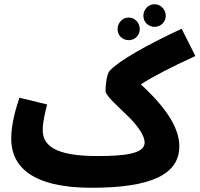

<svg xmlns="http://www.w3.org/2000/svg" viewBox="-20 -867 944 908"><path d="M711 -740C740 -740 764 -763 764 -792C764 -822 740 -847 711 -847C681 -847 658 -822 658 -792C658 -763 681 -740 711 -740ZM589 -677C618 -677 641 -700 641 -729C641 -759 618 -784 589 -784C559 -784 536 -759 536 -729C536 -700 559 -677 589 -677ZM414 21C694 21 828 -42 828 -175C828 -252 780 -345 646 -468C705 -506 786 -548 904 -602L839 -731C669 -652 546 -581 500 -534C485 -520 479 -466 479 -436C479 -415 541 -361 595 -308C637 -264 664 -223 664 -193C664 -141 576 -129 440 -129C239 -129 182 -180 182 -252C182 -290 193 -334 203 -373L72 -405C55 -355 33 -280 33 -211C33 -83 126 21 414 21Z"/></svg>

Font: Noto Sans Arabic UI SmCn XBd
Style: Regular
Weight: 800
Width: 4
Designer: Monotype Design Team, Nadine Chahine and Nizar Qandah
Foundry: Monotype Imaging Inc.
Version: Version 2.010